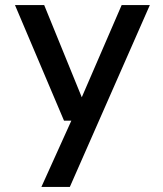

<svg xmlns="http://www.w3.org/2000/svg" viewBox="-20 -516 640 756"><path d="M143 220 261 -41H232L39 -496H154L302 -133L459 -496H570L255 220Z"/></svg>

Font: DM Mono Medium
Style: Regular
Weight: 500
Designer: Colophon Foundry
Foundry: Colophon Foundry
Version: Version 1.000; ttfautohint (v1.8.2.53-6de2)